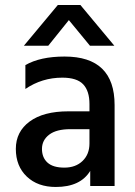

<svg xmlns="http://www.w3.org/2000/svg" viewBox="-20 -740 539 764"><path d="M172 -558H75L210 -720H300L435 -558H338L254 -660ZM202 4Q130 4 86.5 -37.5Q43 -79 43 -147.5Q43 -216 98 -256.5Q153 -297 252 -297H336V-326Q336 -378 311 -404.5Q286 -431 228 -431Q147 -431 81 -386V-481Q140 -515 237 -515Q436 -515 436 -322V0H339V-60Q300 4 202 4ZM336 -169V-226H260Q204 -226 175.5 -204Q147 -182 147 -147.5Q147 -113 169 -93Q191 -73 236 -73Q281 -73 308.5 -99.5Q336 -126 336 -169Z"/></svg>

Font: Hind Kochi Medium
Style: Regular
Weight: 500
Designer: Dhruvi Tolia
Foundry: Indian Type Foundry
Version: Version 0.702;PS 1.0;hotconv 1.0.81;makeotf.lib2.5.63406